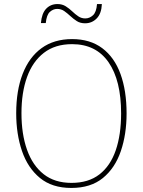

<svg xmlns="http://www.w3.org/2000/svg" viewBox="-20 -918 705 948"><path d="M605 -358Q605 -255 576.5 -171.5Q548 -88 488 -39Q428 10 332 10Q237 10 177 -39.5Q117 -89 88.5 -172.5Q60 -256 60 -359Q60 -471 92 -553.5Q124 -636 185.5 -680.5Q247 -725 336 -725Q425 -725 485 -680Q545 -635 575 -552.5Q605 -470 605 -358ZM86 -359Q86 -256 113.5 -178.5Q141 -101 195.5 -58Q250 -15 333 -15Q417 -15 471 -57Q525 -99 551.5 -176Q578 -253 578 -358Q578 -521 516 -610.5Q454 -700 336 -700Q252 -700 196.5 -657Q141 -614 113.5 -537.5Q86 -461 86 -359ZM182 -804Q186 -852 208 -875Q230 -898 264 -898Q287 -898 304.5 -887Q322 -876 336.5 -862Q351 -848 366.5 -837.5Q382 -827 401 -827Q422 -827 439 -842.5Q456 -858 459 -898H483Q481 -851 457.5 -827Q434 -803 400 -803Q376 -803 359 -814Q342 -825 327 -839Q312 -853 297 -863.5Q282 -874 262 -874Q243 -874 226.5 -859.5Q210 -845 206 -804Z"/></svg>

Font: Noto Sans SemiCondensed Thin
Style: Regular
Weight: 100
Width: 4
Designer: Monotype Design Team
Foundry: Monotype Imaging Inc.
Version: Version 2.013; ttfautohint (v1.8.4.7-5d5b)